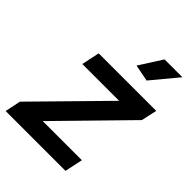

<svg xmlns="http://www.w3.org/2000/svg" viewBox="-248 -838 944 944"><g transform="rotate(45 223.5 -366.0)"><path d="M346 -596 259 -613 335 -732H459ZM-21 -82 321 -430H65L85 -524H485L467 -442L126 -94H398L378 0H-38Z"/></g></svg>

Font: Raleway-v4020
Style: Bold Italic
Weight: 700
Italic angle: -12°
Designer: Matt McInerney, Pablo Impallari, Rodrigo Fuenzalida
Foundry: Matt McInerney, Pablo Impallari, Rodrigo Fuenzalida
Version: Version 4.020;PS 004.020;hotconv 1.0.88;makeotf.lib2.5.64775